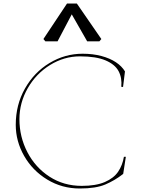

<svg xmlns="http://www.w3.org/2000/svg" viewBox="-20 -1067 819 1097"><path d="M70 -354Q70 -468 122.5 -561Q175 -654 263 -707Q351 -760 452 -760Q511 -760 559.5 -747Q608 -734 642 -711.5Q676 -689 694 -659L683 -570L673 -571Q678 -622 657.5 -660.5Q637 -699 583 -722Q529 -745 437 -745Q346 -745 266 -695.5Q186 -646 138.5 -563Q91 -480 91 -386Q91 -285 136.5 -197.5Q182 -110 263 -57.5Q344 -5 447 -5Q528 -5 579 -27Q630 -49 655 -86Q680 -123 688 -171H699L684 -74L682 -72Q636 -36 582 -13Q528 10 436 10Q334 10 250 -41Q166 -92 118 -176Q70 -260 70 -354ZM559 -844 548 -831H478L390 -985L309 -831H239L228 -844L363 -1047H419Z"/></svg>

Font: TMT Limkin
Style: Regular
Weight: 400
Designer: Gabriel Drozdov
Version: Version 1.000;Glyphs 3.1.2 (3151)